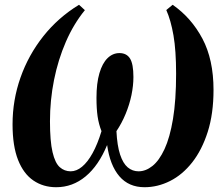

<svg xmlns="http://www.w3.org/2000/svg" viewBox="-20 -772 930 803"><path d="M215 11Q161 11 119.8 -17Q78.5 -45 55.5 -103.2Q32.5 -161.5 32.5 -252Q32.5 -353.5 65.8 -447.8Q99 -542 161.2 -620.5Q223.5 -699 310.5 -752L335 -729.5Q288 -672 255.5 -597.2Q223 -522.5 206 -437.8Q189 -353 189 -265Q189 -181 199.8 -135.5Q210.5 -90 230 -72.8Q249.5 -55.5 275.5 -55.5Q300 -55.5 323.2 -74.8Q346.5 -94 367.2 -131.5Q388 -169 404.5 -223.5Q393 -252.5 388.2 -285Q383.5 -317.5 383.5 -362.5Q383.5 -424 395.8 -465.8Q408 -507.5 429.8 -528.8Q451.5 -550 479.5 -550Q509.5 -550 523.8 -527.2Q538 -504.5 538 -450Q538 -414 529.8 -374.2Q521.5 -334.5 505.5 -295.8Q489.5 -257 467 -223.5Q470 -163 482.2 -125.8Q494.5 -88.5 514.2 -72Q534 -55.5 559.5 -55.5Q589.5 -55.5 617.5 -77.8Q645.5 -100 668 -148.2Q690.5 -196.5 703.5 -274.5Q716.5 -352.5 716.5 -464Q716.5 -561 705.5 -624.2Q694.5 -687.5 675.5 -730L702 -752Q780 -698 826.5 -610.5Q873 -523 873 -396Q873 -296.5 848.8 -220.5Q824.5 -144.5 783.8 -92.8Q743 -41 691.2 -15Q639.5 11 584.5 11Q518.5 11 479.2 -34.8Q440 -80.5 428 -165.5Q392.5 -79.5 338 -34.2Q283.5 11 215 11Z"/></svg>

Font: Merriweather 96pt
Style: Bold Italic
Weight: 700
Italic angle: -7.8°
Version: Version 2.101